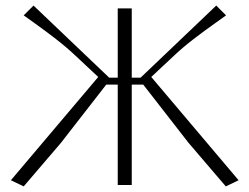

<svg xmlns="http://www.w3.org/2000/svg" viewBox="-20 -663 894 688"><path d="M452.1 0H401.9V-359.9H360.8Q204.1 -157.7 198.2 -150.9L64.9 4.9L19 -17.1L332 -387.2L251 -462.9Q219.7 -492.7 180.7 -522.9Q141.6 -553.2 106 -578.6Q70.3 -604 64.9 -607.9L100.1 -643.1L371.1 -384.8H401.9V-632.8H452.1V-384.8H483.9L754.9 -643.1L790 -607.9Q784.7 -603.5 748.8 -578.4Q712.9 -553.2 673.6 -522.9Q634.3 -492.7 603 -462.9L522 -387.2L835 -17.1L789.1 4.9L655.8 -150.9L493.2 -359.9H452.1Z"/></svg>

Font: Resagokr
Style: Light
Weight: 300
Designer: gluk
Foundry: gluk
Version: Version 0.95